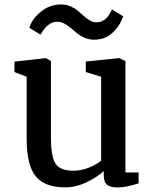

<svg xmlns="http://www.w3.org/2000/svg" viewBox="-20 -829 682 861"><path d="M508.3 11.7Q476.1 11.7 460.7 -0.2Q445.3 -12.2 445.3 -41.5V-61.5Q412.6 -32.7 366.5 -10.7Q320.3 11.2 272.5 11.2Q180.7 11.2 140.1 -38.6Q99.6 -88.4 99.6 -205.1V-484.9L44.9 -505.9V-552.7L186 -568.4H186.5L208.5 -554.7V-210.9Q208.5 -127.4 228.8 -95.5Q249 -63.5 308.1 -63.5Q372.6 -63.5 433.6 -107.9V-484.9L364.7 -505.9V-553.2L514.2 -568.4H515.1L542.5 -554.7V-55.7H601.6V-6.8Q543.5 11.7 508.3 11.7ZM161.6 -673.8 111.8 -704.1Q122.1 -742.2 162.4 -775.6Q202.6 -809.1 253.9 -809.1Q275.9 -809.1 295.4 -800.8Q314.9 -792.5 329.1 -780.8Q343.3 -769 356 -757.3Q368.7 -745.6 383.1 -737.3Q397.5 -729 411.6 -729Q418.9 -729 425.5 -730.2Q432.1 -731.4 437.7 -734.4Q443.4 -737.3 448 -740.2Q452.6 -743.2 457 -748Q461.4 -752.9 464.4 -756.1Q467.3 -759.3 470.5 -764.9Q473.6 -770.5 475.1 -772.9Q476.6 -775.4 479.2 -780.8Q481.9 -786.1 482.4 -786.6L532.7 -755.9Q516.6 -710.9 483.4 -680.9Q450.2 -650.9 402.3 -650.9Q380.4 -650.9 360.6 -659.2Q340.8 -667.5 326.2 -679.4Q311.5 -691.4 297.9 -703.1Q284.2 -714.8 268.6 -723.1Q252.9 -731.4 236.8 -731.4Q227.5 -731.4 219.2 -729.2Q210.9 -727.1 204.1 -722.4Q197.3 -717.8 191.9 -713.6Q186.5 -709.5 181.4 -702.6Q176.3 -695.8 173.3 -691.9Q170.4 -688 166.5 -681.4Q162.6 -674.8 161.6 -673.8Z"/></svg>

Font: HaufeMerriweather
Style: Regular
Weight: 400
Designer: Eben Sorkin ( eben@eyebytes.com )
Foundry: Eben Sorkin
Version: Version 1.56